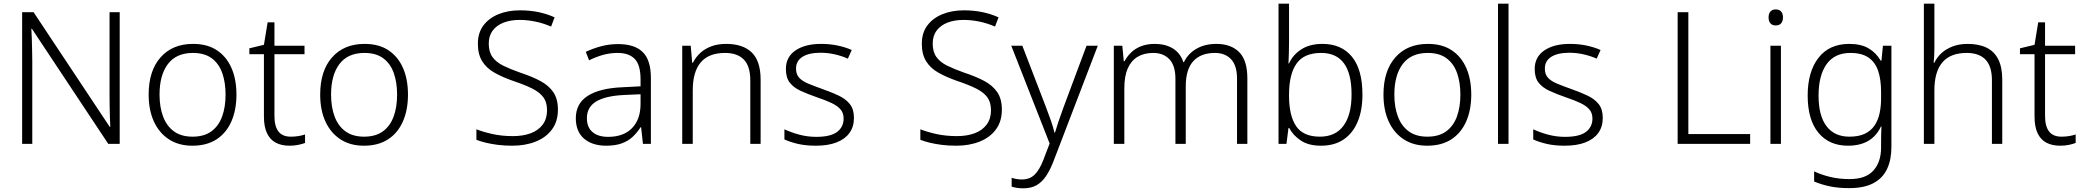

<svg xmlns="http://www.w3.org/2000/svg" viewBox="-20 -780 11299 1041"><path d="M100 0V-714H162L575 -92H578Q577 -113 576 -142Q575 -171 574.5 -202.5Q574 -234 574 -261V-714H629V0H567L153 -624H150Q152 -598 152.5 -570Q153 -542 154 -512.5Q155 -483 155 -451V0Z M1023 10Q949 10 896 -24.5Q843 -59 814.5 -121Q786 -183 786 -267Q786 -396 850.5 -469Q915 -542 1027 -542Q1104 -542 1156 -507.5Q1208 -473 1235 -411.5Q1262 -350 1262 -267Q1262 -184 1234.5 -121.5Q1207 -59 1154 -24.5Q1101 10 1023 10ZM1024 -39Q1086 -39 1125.5 -67.5Q1165 -96 1184 -147.5Q1203 -199 1203 -267Q1203 -333 1185 -384Q1167 -435 1128 -464Q1089 -493 1026 -493Q936 -493 890.5 -433Q845 -373 845 -267Q845 -199 864.5 -147.5Q884 -96 923.5 -67.5Q963 -39 1024 -39Z M1550 10Q1506 10 1475 -6.5Q1444 -23 1427.5 -58Q1411 -93 1411 -148V-486H1332V-518L1411 -537L1431 -659H1468V-532H1631V-486H1468V-151Q1468 -96 1489.5 -67.5Q1511 -39 1557 -39Q1580 -39 1600 -42.5Q1620 -46 1634 -51V-5Q1619 1 1597 5.5Q1575 10 1550 10Z M1953 10Q1879 10 1826 -24.5Q1773 -59 1744.5 -121Q1716 -183 1716 -267Q1716 -396 1780.5 -469Q1845 -542 1957 -542Q2034 -542 2086 -507.5Q2138 -473 2165 -411.5Q2192 -350 2192 -267Q2192 -184 2164.5 -121.5Q2137 -59 2084 -24.5Q2031 10 1953 10ZM1954 -39Q2016 -39 2055.5 -67.5Q2095 -96 2114 -147.5Q2133 -199 2133 -267Q2133 -333 2115 -384Q2097 -435 2058 -464Q2019 -493 1956 -493Q1866 -493 1820.5 -433Q1775 -373 1775 -267Q1775 -199 1794.5 -147.5Q1814 -96 1853.5 -67.5Q1893 -39 1954 -39Z M2758 10Q2715 10 2679.5 5.5Q2644 1 2615 -6Q2586 -13 2563 -22V-79Q2601 -64 2651.5 -53Q2702 -42 2761 -42Q2816 -42 2857.5 -57.5Q2899 -73 2922.5 -104.5Q2946 -136 2946 -182Q2946 -225 2926.5 -252Q2907 -279 2866.5 -299.5Q2826 -320 2763 -341Q2703 -362 2660 -386.5Q2617 -411 2594 -448.5Q2571 -486 2571 -543Q2571 -602 2601 -642Q2631 -682 2682.5 -703Q2734 -724 2799 -724Q2852 -724 2898.5 -714.5Q2945 -705 2987 -686L2968 -636Q2926 -654 2883 -663Q2840 -672 2797 -672Q2748 -672 2710.5 -657.5Q2673 -643 2651.5 -614.5Q2630 -586 2630 -544Q2630 -499 2650 -471Q2670 -443 2708.5 -424Q2747 -405 2801 -386Q2865 -365 2910.5 -340.5Q2956 -316 2980.5 -279.5Q3005 -243 3005 -186Q3005 -122 2973 -78.5Q2941 -35 2885 -12.5Q2829 10 2758 10Z M3267 10Q3191 10 3146.5 -28.5Q3102 -67 3102 -139Q3102 -219 3167 -260.5Q3232 -302 3356 -307L3453 -312V-349Q3453 -428 3421.5 -460.5Q3390 -493 3329 -493Q3288 -493 3250 -482.5Q3212 -472 3174 -453L3156 -499Q3194 -517 3238.5 -529Q3283 -541 3331 -541Q3421 -541 3465 -497.5Q3509 -454 3509 -358V0H3466L3456 -90H3453Q3434 -60 3409.5 -37.5Q3385 -15 3350.5 -2.5Q3316 10 3267 10ZM3277 -38Q3361 -38 3407 -85.5Q3453 -133 3453 -217V-269L3363 -265Q3262 -260 3212 -229.5Q3162 -199 3162 -139Q3162 -90 3192.5 -64Q3223 -38 3277 -38Z M3679 0V-532H3725L3733 -440H3737Q3752 -470 3777 -493Q3802 -516 3837 -529Q3872 -542 3917 -542Q4008 -542 4056 -495.5Q4104 -449 4104 -348V0H4048V-344Q4048 -421 4013 -457Q3978 -493 3911 -493Q3823 -493 3779.5 -442Q3736 -391 3736 -290V0Z M4404 10Q4348 10 4305.5 0Q4263 -10 4233 -24V-79Q4269 -62 4313.5 -50Q4358 -38 4405 -38Q4484 -38 4519 -65Q4554 -92 4554 -137Q4554 -167 4537.5 -186.5Q4521 -206 4488.5 -221.5Q4456 -237 4408 -253Q4359 -270 4321 -287.5Q4283 -305 4262 -332Q4241 -359 4241 -406Q4241 -471 4293 -506.5Q4345 -542 4432 -542Q4480 -542 4522 -533Q4564 -524 4598 -509L4577 -462Q4546 -476 4507.5 -485Q4469 -494 4429 -494Q4366 -494 4331 -472Q4296 -450 4296 -408Q4296 -377 4313 -358.5Q4330 -340 4362.5 -326.5Q4395 -313 4440 -297Q4488 -280 4526.5 -262Q4565 -244 4587.5 -216Q4610 -188 4610 -141Q4610 -93 4586 -59.5Q4562 -26 4516 -8Q4470 10 4404 10Z M5165 10Q5122 10 5086.5 5.5Q5051 1 5022 -6Q4993 -13 4970 -22V-79Q5008 -64 5058.5 -53Q5109 -42 5168 -42Q5223 -42 5264.5 -57.5Q5306 -73 5329.5 -104.5Q5353 -136 5353 -182Q5353 -225 5333.5 -252Q5314 -279 5273.5 -299.5Q5233 -320 5170 -341Q5110 -362 5067 -386.5Q5024 -411 5001 -448.5Q4978 -486 4978 -543Q4978 -602 5008 -642Q5038 -682 5089.5 -703Q5141 -724 5206 -724Q5259 -724 5305.5 -714.5Q5352 -705 5394 -686L5375 -636Q5333 -654 5290 -663Q5247 -672 5204 -672Q5155 -672 5117.5 -657.5Q5080 -643 5058.5 -614.5Q5037 -586 5037 -544Q5037 -499 5057 -471Q5077 -443 5115.5 -424Q5154 -405 5208 -386Q5272 -365 5317.5 -340.5Q5363 -316 5387.5 -279.5Q5412 -243 5412 -186Q5412 -122 5380 -78.5Q5348 -35 5292 -12.5Q5236 10 5165 10Z M5528 241Q5509 241 5493.5 238.5Q5478 236 5465 232V184Q5477 188 5491 190.5Q5505 193 5521 193Q5563 193 5589.5 167Q5616 141 5637 87L5671 -2L5463 -532H5523L5650 -202Q5667 -158 5679 -123Q5691 -88 5697 -61H5700Q5707 -85 5719 -121Q5731 -157 5747 -200L5871 -532H5932L5692 94Q5674 141 5652 174Q5630 207 5600.5 224Q5571 241 5528 241Z M6019 0V-532H6065L6073 -448H6077Q6091 -474 6113 -495.5Q6135 -517 6167 -529.5Q6199 -542 6241 -542Q6299 -542 6339.5 -517Q6380 -492 6396 -443H6399Q6422 -490 6467.5 -516Q6513 -542 6575 -542Q6654 -542 6698.5 -497.5Q6743 -453 6743 -355V0H6687V-353Q6687 -424 6655 -458.5Q6623 -493 6567 -493Q6491 -493 6450 -448.5Q6409 -404 6409 -311V0H6353V-353Q6353 -424 6320.5 -458.5Q6288 -493 6233 -493Q6183 -493 6148 -472Q6113 -451 6094.5 -409Q6076 -367 6076 -302V0Z M7142 10Q7075 10 7033 -18Q6991 -46 6970 -86H6966L6955 0H6912V-760H6969V-550Q6969 -521 6968 -489Q6967 -457 6966 -436H6969Q6989 -482 7035 -512Q7081 -542 7150 -542Q7253 -542 7310 -472.5Q7367 -403 7367 -267Q7367 -183 7341.5 -121Q7316 -59 7266 -24.5Q7216 10 7142 10ZM7136 -39Q7221 -39 7264.5 -98.5Q7308 -158 7308 -268Q7308 -493 7143 -493Q7050 -493 7009.5 -435Q6969 -377 6969 -267V-260Q6969 -153 7007.5 -96Q7046 -39 7136 -39Z M7718 10Q7644 10 7591 -24.5Q7538 -59 7509.5 -121Q7481 -183 7481 -267Q7481 -396 7545.5 -469Q7610 -542 7722 -542Q7799 -542 7851 -507.5Q7903 -473 7930 -411.5Q7957 -350 7957 -267Q7957 -184 7929.5 -121.5Q7902 -59 7849 -24.5Q7796 10 7718 10ZM7719 -39Q7781 -39 7820.5 -67.5Q7860 -96 7879 -147.5Q7898 -199 7898 -267Q7898 -333 7880 -384Q7862 -435 7823 -464Q7784 -493 7721 -493Q7631 -493 7585.5 -433Q7540 -373 7540 -267Q7540 -199 7559.5 -147.5Q7579 -96 7618.5 -67.5Q7658 -39 7719 -39Z M8102 0V-760H8159V0Z M8464 10Q8408 10 8365.5 0Q8323 -10 8293 -24V-79Q8329 -62 8373.5 -50Q8418 -38 8465 -38Q8544 -38 8579 -65Q8614 -92 8614 -137Q8614 -167 8597.5 -186.5Q8581 -206 8548.5 -221.5Q8516 -237 8468 -253Q8419 -270 8381 -287.5Q8343 -305 8322 -332Q8301 -359 8301 -406Q8301 -471 8353 -506.5Q8405 -542 8492 -542Q8540 -542 8582 -533Q8624 -524 8658 -509L8637 -462Q8606 -476 8567.5 -485Q8529 -494 8489 -494Q8426 -494 8391 -472Q8356 -450 8356 -408Q8356 -377 8373 -358.5Q8390 -340 8422.5 -326.5Q8455 -313 8500 -297Q8548 -280 8586.5 -262Q8625 -244 8647.5 -216Q8670 -188 8670 -141Q8670 -93 8646 -59.5Q8622 -26 8576 -8Q8530 10 8464 10Z M9076 0V-714H9134V-53H9469V0Z M9579 0V-532H9636V0ZM9608 -642Q9589 -642 9579 -653.5Q9569 -665 9569 -686Q9569 -706 9579 -717.5Q9589 -729 9608 -729Q9627 -729 9637 -717.5Q9647 -706 9647 -686Q9647 -665 9637 -653.5Q9627 -642 9608 -642Z M10006 240Q9946 240 9899.5 230Q9853 220 9816 204V149Q9853 167 9902 179Q9951 191 10008 191Q10096 191 10137.5 144.5Q10179 98 10179 20V-11Q10179 -32 10179.5 -53.5Q10180 -75 10181 -94H10178Q10155 -43 10110 -16.5Q10065 10 10000 10Q9897 10 9839 -60.5Q9781 -131 9781 -262Q9781 -391 9839.5 -466.5Q9898 -542 10007 -542Q10070 -542 10111 -518Q10152 -494 10177 -451H10181L10189 -532H10235V17Q10235 86 10211.5 136Q10188 186 10137.5 213Q10087 240 10006 240ZM10007 -39Q10057 -39 10090 -54.5Q10123 -70 10142.5 -98Q10162 -126 10170.5 -164Q10179 -202 10179 -246V-281Q10179 -349 10163 -396Q10147 -443 10110.5 -468Q10074 -493 10013 -493Q9927 -493 9883.5 -432Q9840 -371 9840 -261Q9840 -153 9883 -96Q9926 -39 10007 -39Z M10411 0V-760H10468V-517Q10468 -496 10467 -477.5Q10466 -459 10464 -440H10468Q10482 -470 10507 -492.5Q10532 -515 10567.5 -528.5Q10603 -542 10648 -542Q10709 -542 10751 -521.5Q10793 -501 10814.5 -458Q10836 -415 10836 -348V0H10780V-344Q10780 -421 10745 -457Q10710 -493 10643 -493Q10555 -493 10511.5 -442Q10468 -391 10468 -290V0Z M11150 10Q11106 10 11075 -6.5Q11044 -23 11027.5 -58Q11011 -93 11011 -148V-486H10932V-518L11011 -537L11031 -659H11068V-532H11231V-486H11068V-151Q11068 -96 11089.5 -67.5Q11111 -39 11157 -39Q11180 -39 11200 -42.5Q11220 -46 11234 -51V-5Q11219 1 11197 5.5Q11175 10 11150 10Z"/></svg>

Font: Noto Sans Symbols Light
Style: Regular
Weight: 300
Version: Version 2.002